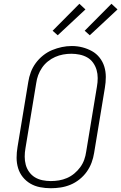

<svg xmlns="http://www.w3.org/2000/svg" viewBox="-20 -990 643 1018"><path d="M249 8Q220 8 192 2.5Q164 -3 141 -16.5Q118 -30 101 -51Q84 -72 76 -98.5Q68 -125 68 -153.5Q68 -182 73 -211L130 -556Q134 -582 143.5 -607.5Q153 -633 169.5 -655.5Q186 -678 208.5 -696Q231 -714 256.5 -724.5Q282 -735 308 -740.5Q334 -746 361 -746Q390 -746 417 -739Q444 -732 467.5 -719Q491 -706 508 -684.5Q525 -663 533 -637Q541 -611 541 -582Q541 -553 536 -524L479 -179Q475 -153 465.5 -127.5Q456 -102 440 -79.5Q424 -57 401.5 -39Q379 -21 353.5 -10.5Q328 0 301.5 4Q275 8 249 8ZM249 -30Q271 -30 292.5 -33.5Q314 -37 335 -46Q356 -55 374 -70Q392 -85 405.5 -103.5Q419 -122 426.5 -143Q434 -164 437 -186L494 -531Q498 -553 498 -576Q498 -599 492 -619.5Q486 -640 473.5 -657.5Q461 -675 442.5 -685.5Q424 -696 402 -700.5Q380 -705 358 -705Q336 -705 314.5 -701Q293 -697 272.5 -688Q252 -679 234 -664.5Q216 -650 203 -631Q190 -612 182.5 -591.5Q175 -571 172 -549L115 -204Q111 -182 111 -159.5Q111 -137 116.5 -116.5Q122 -96 134.5 -78.5Q147 -61 165 -50Q183 -39 205 -34.5Q227 -30 249 -30ZM456 -803 429 -827 571 -970 603 -940ZM286 -803 259 -827 401 -970 433 -940Z"/></svg>

Font: Iosevka Slab XLtExObl
Style: Regular
Weight: 200
Width: 7
Italic angle: -9°
Monospace: yes
Designer: Belleve Invis
Foundry: Belleve Invis
Version: Version 11.1.1; ttfautohint (v1.8.3)